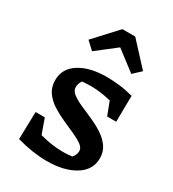

<svg xmlns="http://www.w3.org/2000/svg" viewBox="-184 -851 860 957"><g transform="rotate(30 246.0 -372.0)"><path d="M235 7Q197 7 153.5 0.5Q110 -6 63 -19L110 -104Q156 -89 199.5 -81Q243 -73 285 -73Q301 -73 316.5 -74.5Q332 -76 348 -78L312 -55Q330 -67 341.5 -83Q353 -99 353 -117Q353 -136 332.5 -150.5Q312 -165 280 -179.5Q248 -194 212 -210Q176 -226 144 -246.5Q112 -267 92 -295.5Q72 -324 72 -364Q72 -431 131.5 -468.5Q191 -506 288 -506Q323 -506 361.5 -501.5Q400 -497 441 -486L409 -398Q364 -412 321 -419.5Q278 -427 239 -427Q224 -427 209 -426Q194 -425 178 -423L210 -440Q192 -429 185 -414Q178 -399 178 -385Q178 -364 198.5 -348.5Q219 -333 251 -318.5Q283 -304 319 -288.5Q355 -273 387 -252.5Q419 -232 439.5 -204Q460 -176 460 -137Q460 -70 398 -31.5Q336 7 235 7ZM63 -19 67 -177H120L176 -20ZM387 -336 329 -488 441 -486 439 -336ZM309 -751 429 -621 385 -580 271 -667 159 -580 115 -621 235 -751Z"/></g></svg>

Font: Piazzolla Thin
Style: Bold
Weight: 700
Version: Version 2.005